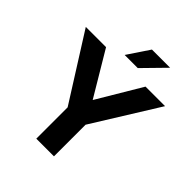

<svg xmlns="http://www.w3.org/2000/svg" viewBox="-246 -1063 1212 1212"><g transform="rotate(45 360.0 -457.0)"><path d="M284 -279.8 6 -720H186.8L363.2 -424.2L539.2 -720H713.6L441.6 -282.2V0H284ZM402.4 -914H564.8L421.8 -768H304.6Z"/></g></svg>

Font: Aspekta Variable
Style: Regular
Weight: 400
Designer: Ivo Dolenc
Version: Version 2.100